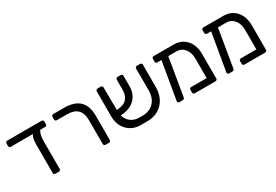

<svg xmlns="http://www.w3.org/2000/svg" viewBox="33 -1322 2983 2078"><g transform="rotate(-30 1524.0 -282.5)"><path d="M511 -548V-516Q511 -506 504.5 -500Q498 -494 488 -494H429Q415 -479 406.5 -447Q398 -415 398 -375V-22Q398 -12 391 -6Q384 0 374 0H332Q322 0 316 -6Q310 -12 310 -22V-381Q310 -422 317 -451Q324 -480 336 -494H60Q50 -494 43.5 -500Q37 -506 37 -516V-548Q37 -558 43.5 -564.5Q50 -571 60 -571H488Q498 -571 504.5 -564.5Q511 -558 511 -548Z M936 -23V-322Q936 -494 764 -494H635Q625 -494 618.5 -500Q612 -506 612 -516V-548Q612 -558 618.5 -564.5Q625 -571 635 -571H770Q1024 -571 1024 -327V-23Q1024 -13 1017.5 -6.5Q1011 0 1001 0H959Q949 0 942.5 -6.5Q936 -13 936 -23Z M1742 -548V-270Q1742 -186 1707.5 -122.5Q1673 -59 1610.5 -25.5Q1548 8 1467 6H1393Q1329 6 1277 -24Q1225 -54 1195 -108.5Q1165 -163 1165 -234V-548Q1165 -558 1171.5 -564.5Q1178 -571 1188 -571H1227Q1237 -571 1243.5 -564.5Q1250 -558 1250 -548L1253 -264Q1344 -271 1380 -313Q1416 -355 1416 -423V-548Q1416 -558 1422 -564.5Q1428 -571 1438 -571H1477Q1487 -571 1493.5 -564.5Q1500 -558 1500 -548V-419Q1500 -323 1439 -261Q1378 -199 1260 -193Q1276 -135 1319.5 -103.5Q1363 -72 1424 -72H1456Q1551 -71 1604 -127Q1657 -183 1657 -276V-548Q1657 -558 1663.5 -564.5Q1670 -571 1680 -571H1719Q1730 -571 1736 -565Q1742 -559 1742 -548Z M2355 -327V-23Q2355 -13 2348.5 -6.5Q2342 0 2332 0H2074Q2064 0 2057.5 -6.5Q2051 -13 2051 -23V-55Q2051 -65 2057.5 -71.5Q2064 -78 2074 -78H2267V-321Q2267 -397 2228.5 -444.5Q2190 -492 2131 -492H2026L1948 -24Q1947 -14 1940 -7Q1933 0 1923 0H1881Q1871 0 1865.5 -7Q1860 -14 1861 -24L1941 -492H1890Q1880 -492 1873.5 -498.5Q1867 -505 1867 -515V-548Q1867 -558 1873.5 -564.5Q1880 -571 1890 -571H2141Q2203 -571 2251.5 -541.5Q2300 -512 2327.5 -457Q2355 -402 2355 -327Z M2976 -327V-23Q2976 -13 2969.5 -6.5Q2963 0 2953 0H2695Q2685 0 2678.5 -6.5Q2672 -13 2672 -23V-55Q2672 -65 2678.5 -71.5Q2685 -78 2695 -78H2888V-321Q2888 -397 2849.5 -444.5Q2811 -492 2752 -492H2647L2569 -24Q2568 -14 2561 -7Q2554 0 2544 0H2502Q2492 0 2486.5 -7Q2481 -14 2482 -24L2562 -492H2511Q2501 -492 2494.5 -498.5Q2488 -505 2488 -515V-548Q2488 -558 2494.5 -564.5Q2501 -571 2511 -571H2762Q2824 -571 2872.5 -541.5Q2921 -512 2948.5 -457Q2976 -402 2976 -327Z"/></g></svg>

Font: Hezaedrus
Style: Regular
Weight: 400
Designer: Hubert & Fischer
Foundry: Hubert & Fischer
Version: Version 1.10;September 3, 2019;FontCreator 11.5.0.2425 64-bi